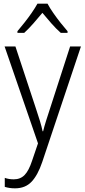

<svg xmlns="http://www.w3.org/2000/svg" viewBox="-20 -878 463 1046"><path d="M5 -625H64L175 -289Q189 -247 198 -217.5Q207 -188 212 -163H215Q221 -188 231 -220Q241 -252 253 -288L362 -625H421L210 5Q186 76 152 112Q118 148 62 148Q46 148 32.5 146Q19 144 6 140V91Q17 95 29.5 97Q42 99 55 99Q91 99 114 75.5Q137 52 155 -3L187 -97ZM239 -858Q251 -835 270.5 -807Q290 -779 311 -752.5Q332 -726 348 -708V-699H311Q286 -721 260 -750.5Q234 -780 211 -808Q188 -780 162 -750.5Q136 -721 112 -699H75V-708Q92 -728 113 -754.5Q134 -781 153 -808.5Q172 -836 184 -858Z"/></svg>

Font: Noto Sans Telugu UI SemiCondensed Light
Style: Regular
Weight: 300
Width: 4
Designer: Jelle Bosma - Monotype Design Team
Foundry: Monotype Imaging Inc.
Version: Version 2.005; ttfautohint (v1.8.4.7-5d5b)